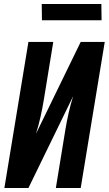

<svg xmlns="http://www.w3.org/2000/svg" viewBox="-20 -946 547 966"><path d="M2 0 123 -735H248L200 -441Q193 -399 183.5 -356.5Q174 -314 161 -273L386 -735H507L386 0H261L309 -294Q316 -336 325.5 -378.5Q335 -421 348 -462L123 0ZM191 -844 190 -926H490L491 -844Z"/></svg>

Font: Iosevka Extrabold
Style: Italic
Weight: 800
Italic angle: -9°
Monospace: yes
Designer: Belleve Invis
Foundry: Belleve Invis
Version: Version 32.5.0; ttfautohint (v1.8.4)